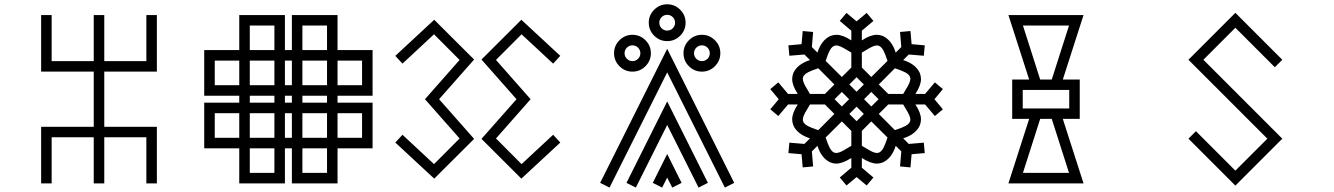

<svg xmlns="http://www.w3.org/2000/svg" viewBox="-20 -851 6192 891"><path d="M708 0H659.2V-213.9H463.9V0H415V-213.9H219.7V0H170.9V-262.7H415V-518.6H170.9V-781.2H219.7V-567.4H415V-781.2H463.9V-567.4H659.2V-781.2H708V-518.6H463.9V-262.7H708Z M1660.2 -455.6V-569.8H1546.4V-455.6ZM1497.6 -618.7V-732.4H1383.3V-618.7ZM1497.6 -455.6V-569.8H1383.3V-455.6ZM1497.6 -211.4V-325.7H1383.3V-211.4ZM1497.6 -48.8V-162.6H1383.3V-48.8ZM1497.6 -374.5V-406.7H1383.3V-374.5ZM1660.2 -211.4V-325.7H1546.4V-211.4ZM1334.5 -455.6V-569.8H1302.2V-455.6ZM1334.5 -374.5V-406.7H1302.2V-374.5ZM1334.5 -211.4V-325.7H1302.2V-211.4ZM1253.4 -618.7V-732.4H1139.2V-618.7ZM1253.4 -455.6V-569.8H1139.2V-455.6ZM1253.4 -374.5V-406.7H1139.2V-374.5ZM1253.4 -211.4V-325.7H1139.2V-211.4ZM1253.4 -48.8V-162.6H1139.2V-48.8ZM1090.3 -211.4V-325.7H976.6V-211.4ZM1090.3 -455.6V-569.8H976.6V-455.6ZM1546.4 0H1334.5V-162.6H1302.2V0H1090.3V-162.6H927.7V-374.5H1090.3V-406.7H927.7V-618.7H1090.3V-781.2H1302.2V-618.7H1334.5V-781.2H1546.4V-618.7H1709V-406.7H1546.4V-374.5H1709V-162.6H1546.4Z M1995.1 -22 1814.5 -189.5 1847.7 -225.6 1994.1 -89.4 2112.8 -208.5 1952.1 -390.6 2112.8 -572.8 1994.1 -691.9 1847.7 -555.7 1814.5 -591.8 1995.1 -759.3 2180.2 -574.7 2017.6 -390.6 2180.2 -206.5ZM2399.4 -22 2214.4 -206.5 2377 -390.6 2214.4 -574.7 2399.4 -759.3 2580.1 -591.8 2546.9 -555.7 2400.4 -691.9 2281.7 -572.8 2442.4 -390.6 2281.7 -208.5 2400.4 -89.4 2546.9 -225.6 2580.1 -189.5Z M3237.3 -567.4Q3252.4 -567.4 3263.2 -578.1Q3273.9 -588.9 3273.9 -604Q3273.9 -619.1 3263.2 -629.9Q3252.4 -640.6 3237.3 -640.6Q3222.2 -640.6 3211.4 -629.9Q3200.7 -619.1 3200.7 -604Q3200.7 -588.9 3211.4 -578.1Q3222.2 -567.4 3237.3 -567.4ZM2915 -567.4Q2930.2 -567.4 2940.9 -578.1Q2951.7 -588.9 2951.7 -604Q2951.7 -619.1 2940.9 -629.9Q2930.2 -640.6 2915 -640.6Q2899.9 -640.6 2889.2 -629.9Q2878.4 -619.1 2878.4 -604Q2878.4 -588.9 2889.2 -578.1Q2899.9 -567.4 2915 -567.4ZM3076.2 -709Q3091.3 -709 3102.1 -719.7Q3112.8 -730.5 3112.8 -745.6Q3112.8 -760.7 3102.1 -771.5Q3091.3 -782.2 3076.2 -782.2Q3061 -782.2 3050.3 -771.5Q3039.6 -760.7 3039.6 -745.6Q3039.6 -730.5 3050.3 -719.7Q3061 -709 3076.2 -709ZM3237.3 -518.6Q3202.1 -518.6 3177 -543.7Q3151.9 -568.8 3151.9 -604Q3151.9 -639.2 3177 -664.3Q3202.1 -689.5 3237.3 -689.5Q3272.5 -689.5 3297.6 -664.3Q3322.8 -639.2 3322.8 -604Q3322.8 -568.8 3297.6 -543.7Q3272.5 -518.6 3237.3 -518.6ZM2915 -518.6Q2879.9 -518.6 2854.7 -543.7Q2829.6 -568.8 2829.6 -604Q2829.6 -639.2 2854.7 -664.3Q2879.9 -689.5 2915 -689.5Q2950.2 -689.5 2975.3 -664.3Q3000.5 -639.2 3000.5 -604Q3000.5 -568.8 2975.3 -543.7Q2950.2 -518.6 2915 -518.6ZM3099.6 19.5 3076.2 -26.9 3052.7 19.5 3009.3 -2.4 3076.2 -136.2 3143.1 -2.4ZM3343.8 19.5 3076.2 -515.1 2808.6 19.5 2765.1 -2.4 3076.2 -624.5 3387.2 -2.4ZM3221.7 19.5 3076.2 -271 2930.7 19.5 2887.2 -2.4 3076.2 -380.4 3265.1 -2.4ZM3076.2 -660.2Q3041 -660.2 3015.9 -685.3Q2990.7 -710.4 2990.7 -745.6Q2990.7 -780.8 3015.9 -805.9Q3041 -831.1 3076.2 -831.1Q3111.3 -831.1 3136.5 -805.9Q3161.6 -780.8 3161.6 -745.6Q3161.6 -710.4 3136.5 -685.3Q3111.3 -660.2 3076.2 -660.2Z M4023.4 -493.7 4098.6 -568.4 4095.2 -578.1Q4088.4 -599.1 4080.1 -615.7Q4067.9 -640.1 4048.8 -640.1Q4033.2 -640.1 3999.5 -618.7L3979.5 -606.9V-537.6ZM4171.4 -415 4183.1 -435.1Q4204.6 -468.8 4204.6 -484.4Q4204.6 -503.4 4180.2 -515.6Q4163.6 -523.9 4142.6 -530.8L4132.8 -534.2L4058.1 -459L4102.1 -415ZM4132.8 -247.1 4142.6 -250.5Q4163.6 -257.3 4180.2 -265.6Q4204.6 -277.8 4204.6 -296.9Q4204.6 -312.5 4183.1 -346.2L4171.4 -366.2H4102.1L4058.1 -322.3ZM4048.8 -141.1Q4067.9 -141.1 4080.1 -165.5Q4088.4 -182.1 4095.2 -203.1L4098.6 -212.9L4023.4 -287.6L3979.5 -243.7V-174.3L3999.5 -162.6Q4033.2 -141.1 4048.8 -141.1ZM3955.1 -288.6 3988.8 -322.3 3955.1 -356 3921.4 -322.3ZM3861.3 -141.1Q3877 -141.1 3910.6 -162.6L3930.7 -174.3V-243.7L3886.7 -287.6L3811.5 -212.9L3814.9 -203.1Q3821.8 -182.1 3830.1 -165.5Q3842.3 -141.1 3861.3 -141.1ZM3777.3 -247.1 3852.1 -322.3 3808.1 -366.2H3738.8L3727.1 -346.2Q3705.6 -312.5 3705.6 -296.9Q3705.6 -277.8 3730 -265.6Q3746.6 -257.3 3767.6 -250.5ZM3808.1 -415 3852.1 -459 3777.3 -534.2 3767.6 -530.8Q3746.6 -523.9 3730 -515.6Q3705.6 -503.4 3705.6 -484.4Q3705.6 -468.8 3727.1 -435.1L3738.8 -415ZM3886.7 -356.9 3920.4 -390.6 3886.7 -424.3 3853 -390.6ZM3886.7 -493.7 3930.7 -537.6V-606.9L3910.6 -618.7Q3877 -640.1 3861.3 -640.1Q3842.3 -640.1 3830.1 -615.7Q3821.8 -599.1 3814.9 -578.1L3811.5 -568.4ZM3955.1 -425.3 3988.8 -459 3955.1 -492.7 3921.4 -459ZM4023.4 -356.9 4057.1 -390.6 4023.4 -424.3 3989.7 -390.6ZM4002 9.8 3955.1 -29.3 3908.2 9.8 3877 -27.3 3930.7 -72.8V-117.7Q3889.2 -91.8 3860.8 -91.8Q3847.2 -91.8 3833.5 -97.2Q3792 -116.2 3773.4 -174.3L3747.6 -148.4L3753.4 -78.6L3705.1 -74.2L3699.7 -135.3L3638.7 -140.6L3643.1 -189L3712.9 -183.1L3738.8 -209Q3680.7 -227.5 3661.6 -269Q3656.2 -283.7 3656.2 -297.4Q3656.2 -326.7 3682.1 -366.2H3637.2L3591.8 -312.5L3554.7 -343.8L3593.8 -390.6L3554.7 -437.5L3591.8 -468.8L3637.2 -415H3682.1Q3656.2 -454.6 3656.2 -483.9Q3656.2 -497.6 3661.6 -512.2Q3680.7 -553.7 3738.8 -572.3L3712.9 -598.1L3643.1 -592.3L3638.7 -640.6L3699.7 -646L3705.1 -707L3753.4 -702.6L3747.6 -632.8L3773.4 -606.9Q3792 -665 3833.5 -684.1Q3848.1 -689.5 3861.8 -689.5Q3891.1 -689.5 3930.7 -663.6V-708.5L3877 -753.9L3908.2 -791L3955.1 -752L4002 -791L4033.2 -753.9L3979.5 -708.5V-663.6Q4019 -689.5 4048.3 -689.5Q4062 -689.5 4076.7 -684.1Q4118.2 -665 4136.7 -606.9L4162.6 -632.8L4156.7 -702.6L4205.1 -707L4210.4 -646L4271.5 -640.6L4267.1 -592.3L4197.3 -598.1L4171.4 -572.3Q4229.5 -553.7 4248.5 -512.2Q4253.9 -497.6 4253.9 -483.9Q4253.9 -454.6 4228 -415H4272.9L4318.4 -468.8L4355.5 -437.5L4316.4 -390.6L4355.5 -343.8L4318.4 -312.5L4272.9 -366.2H4228Q4253.9 -326.7 4253.9 -297.4Q4253.9 -283.7 4248.5 -269Q4229.5 -227.5 4171.4 -209L4197.3 -183.1L4267.1 -189L4271.5 -140.6L4210.4 -135.3L4205.1 -74.2L4156.7 -78.6L4162.6 -148.4L4136.7 -174.3Q4118.2 -116.2 4076.7 -97.2Q4063 -91.8 4049.3 -91.8Q4021 -91.8 3979.5 -117.7V-72.8L4033.2 -27.3Z M4860.8 -481.9 4940.9 -732.4H4727.1L4807.1 -481.9ZM4940.9 -48.8 4860.8 -299.3H4807.1L4727.1 -48.8ZM4941.9 -347.7V-433.6H4726.1V-347.7ZM5008.3 0H4659.7L4755.9 -299.3H4677.2V-481.9H4755.9L4659.7 -781.2H5008.3L4912.1 -481.9H4990.7V-299.3H4912.1Z M5712.9 10.3 5495.1 -207.5 5529.8 -242.2 5712.9 -59.1 5861.3 -207.5 5495.1 -573.7 5712.9 -791.5 5930.7 -573.7 5896 -539.1 5712.9 -722.2 5564.5 -573.7 5930.7 -207.5Z"/></svg>

Font: Auseklis
Style: Regular
Weight: 400
Designer: GGBotNet
Foundry: GGBotNet
Version: 1.00